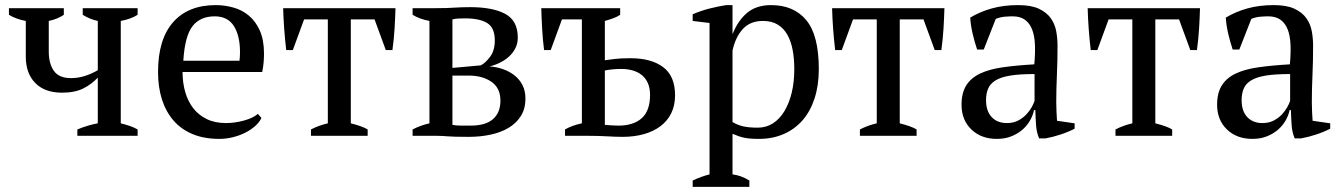

<svg xmlns="http://www.w3.org/2000/svg" viewBox="-20 -532 5253 752"><path d="M15 -500H230V-474Q220 -467 205 -460.5Q190 -454 171 -450V-330Q171 -283 191 -254.5Q211 -226 258 -226Q286 -226 312.5 -234.5Q339 -243 363 -257V-450Q333 -456 304 -474V-500H519V-474Q492 -457 453 -450V-49Q473 -44 489 -38.5Q505 -33 519 -25V0H283V-25Q324 -42 363 -49V-228Q339 -202 306 -185.5Q273 -169 223 -169Q155 -169 118 -207Q81 -245 81 -310V-450Q43 -457 15 -474Z M599 0ZM1004 -70Q996 -53 979 -38Q962 -23 940 -12Q918 -1 892 5.5Q866 12 839 12Q780 12 735 -6.5Q690 -25 660 -59.5Q630 -94 614.5 -142Q599 -190 599 -250Q599 -378 658 -445Q717 -512 825 -512Q860 -512 894 -502.5Q928 -493 954.5 -471Q981 -449 997.5 -412.5Q1014 -376 1014 -322Q1014 -305 1012.5 -287.5Q1011 -270 1007 -250H695Q695 -208 705.5 -171.5Q716 -135 737 -108Q758 -81 790 -65.5Q822 -50 865 -50Q900 -50 936 -60Q972 -70 990 -86ZM821 -468Q764 -468 734 -429.5Q704 -391 698 -294H918Q919 -303 919.5 -311.5Q920 -320 920 -328Q920 -392 896 -430Q872 -468 821 -468Z M1420 0H1198V-25Q1229 -41 1264 -49V-456H1171L1127 -336H1101Q1096 -379 1093 -420.5Q1090 -462 1089 -500H1529Q1528 -464 1525.5 -421.5Q1523 -379 1517 -336H1491L1447 -456H1354V-49Q1401 -37 1420 -25Z M2038 -146Q2038 -106 2020 -77.5Q2002 -49 1971.5 -31Q1941 -13 1901 -4.5Q1861 4 1817 4Q1785 4 1766 3.5Q1747 3 1734 2Q1721 1 1712 0.5Q1703 0 1692 0H1596V-25Q1627 -41 1662 -49V-450Q1624 -457 1596 -474V-500H1686Q1710 -500 1727 -500.5Q1744 -501 1759 -502Q1774 -503 1789 -503.5Q1804 -504 1822 -504Q1910 -504 1959 -477.5Q2008 -451 2008 -385Q2008 -361 1998 -342Q1988 -323 1972 -309Q1956 -295 1936 -285.5Q1916 -276 1897 -272Q1925 -270 1950.5 -261Q1976 -252 1995.5 -236.5Q2015 -221 2026.5 -198.5Q2038 -176 2038 -146ZM1752 -43Q1766 -40 1787.5 -40Q1809 -40 1823 -40Q1882 -40 1911 -65.5Q1940 -91 1940 -138Q1940 -187 1905 -211.5Q1870 -236 1815 -236H1752ZM1752 -266 1863 -276Q1881 -285 1899.5 -309.5Q1918 -334 1918 -374Q1918 -423 1888.5 -441.5Q1859 -460 1802 -460Q1791 -460 1777 -459.5Q1763 -459 1752 -456Z M2349 -43Q2363 -42 2375.5 -41Q2388 -40 2402 -40Q2461 -40 2493.5 -69Q2526 -98 2526 -160Q2526 -188 2517 -207.5Q2508 -227 2492.5 -239Q2477 -251 2456.5 -256.5Q2436 -262 2414 -262Q2380 -262 2349 -256ZM2409 -500V-474Q2397 -466 2382 -460.5Q2367 -455 2349 -450V-296Q2366 -298 2387.5 -301Q2409 -304 2449 -304Q2531 -304 2577.5 -269Q2624 -234 2624 -159Q2624 -119 2609 -88.5Q2594 -58 2566.5 -37.5Q2539 -17 2501.5 -6.5Q2464 4 2419 4Q2392 4 2358.5 2Q2325 0 2287 0H2193V-25Q2221 -41 2259 -49V-456H2181L2137 -336H2111Q2106 -374 2103.5 -418Q2101 -462 2100 -500Z M2693 0ZM2915 200H2693V175Q2727 159 2759 151V-442L2693 -450V-476Q2725 -490 2758.5 -498.5Q2792 -507 2824 -512H2849V-400H2850Q2870 -451 2906 -481.5Q2942 -512 3000 -512Q3089 -512 3138 -453Q3187 -394 3187 -261Q3187 -198 3170.5 -147Q3154 -96 3123.5 -61Q3093 -26 3049.5 -7Q3006 12 2953 12Q2916 12 2895 7.5Q2874 3 2849 -8V151Q2865 153 2881 158.5Q2897 164 2915 175ZM2968 -450Q2919 -450 2890 -419Q2861 -388 2849 -334V-54Q2867 -43 2889.5 -37.5Q2912 -32 2948 -32Q2981 -32 3007.5 -49Q3034 -66 3052.5 -97Q3071 -128 3081 -169.5Q3091 -211 3091 -261Q3091 -302 3084.5 -336.5Q3078 -371 3063.5 -396.5Q3049 -422 3025.5 -436Q3002 -450 2968 -450Z M3570 0H3348V-25Q3379 -41 3414 -49V-456H3321L3277 -336H3251Q3246 -379 3243 -420.5Q3240 -462 3239 -500H3679Q3678 -464 3675.5 -421.5Q3673 -379 3667 -336H3641L3597 -456H3504V-49Q3551 -37 3570 -25Z M3746 0ZM4117 -131Q4117 -109 4118 -93Q4119 -77 4120 -59L4189 -49V-28Q4164 -15 4133.5 -5Q4103 5 4075 10H4050Q4040 -13 4038 -40.5Q4036 -68 4035 -101H4030Q4026 -81 4014.5 -60.5Q4003 -40 3984.5 -24Q3966 -8 3941 2Q3916 12 3884 12Q3823 12 3784.5 -25Q3746 -62 3746 -122Q3746 -168 3764.5 -197.5Q3783 -227 3819 -244Q3855 -261 3908 -268.5Q3961 -276 4031 -280Q4035 -323 4033.5 -357.5Q4032 -392 4022.5 -416.5Q4013 -441 3994.5 -454.5Q3976 -468 3946 -468Q3932 -468 3914.5 -466.5Q3897 -465 3880 -458L3833 -338H3807Q3797 -368 3789.5 -400Q3782 -432 3780 -463Q3818 -486 3864.5 -499Q3911 -512 3968 -512Q4019 -512 4049.5 -497.5Q4080 -483 4096 -460Q4112 -437 4117 -409Q4122 -381 4122 -353Q4122 -293 4119.5 -237.5Q4117 -182 4117 -131ZM3924 -50Q3949 -50 3968 -60Q3987 -70 4000 -84Q4013 -98 4021 -112.5Q4029 -127 4032 -137V-242Q3974 -242 3937 -236Q3900 -230 3879 -217Q3858 -204 3850 -184.5Q3842 -165 3842 -140Q3842 -97 3864 -73.5Q3886 -50 3924 -50Z M4571 0H4349V-25Q4380 -41 4415 -49V-456H4322L4278 -336H4252Q4247 -379 4244 -420.5Q4241 -462 4240 -500H4680Q4679 -464 4676.5 -421.5Q4674 -379 4668 -336H4642L4598 -456H4505V-49Q4552 -37 4571 -25Z M4747 0ZM5118 -131Q5118 -109 5119 -93Q5120 -77 5121 -59L5190 -49V-28Q5165 -15 5134.5 -5Q5104 5 5076 10H5051Q5041 -13 5039 -40.5Q5037 -68 5036 -101H5031Q5027 -81 5015.5 -60.5Q5004 -40 4985.5 -24Q4967 -8 4942 2Q4917 12 4885 12Q4824 12 4785.5 -25Q4747 -62 4747 -122Q4747 -168 4765.5 -197.5Q4784 -227 4820 -244Q4856 -261 4909 -268.5Q4962 -276 5032 -280Q5036 -323 5034.5 -357.5Q5033 -392 5023.5 -416.5Q5014 -441 4995.5 -454.5Q4977 -468 4947 -468Q4933 -468 4915.5 -466.5Q4898 -465 4881 -458L4834 -338H4808Q4798 -368 4790.5 -400Q4783 -432 4781 -463Q4819 -486 4865.5 -499Q4912 -512 4969 -512Q5020 -512 5050.5 -497.5Q5081 -483 5097 -460Q5113 -437 5118 -409Q5123 -381 5123 -353Q5123 -293 5120.5 -237.5Q5118 -182 5118 -131ZM4925 -50Q4950 -50 4969 -60Q4988 -70 5001 -84Q5014 -98 5022 -112.5Q5030 -127 5033 -137V-242Q4975 -242 4938 -236Q4901 -230 4880 -217Q4859 -204 4851 -184.5Q4843 -165 4843 -140Q4843 -97 4865 -73.5Q4887 -50 4925 -50Z"/></svg>

Font: PT Serif
Style: Regular
Weight: 400
Designer: A.Korolkova, O.Umpeleva, V.Yefimov
Foundry: ParaType Ltd
Version: Version 1.000W OFL; ttfautohint (v1.6)